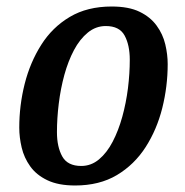

<svg xmlns="http://www.w3.org/2000/svg" viewBox="-20 -550 568 590"><path d="M210.7 20Q159.2 20 125.5 3.8Q91.8 -12.3 72.9 -38.8Q54 -65.2 46.6 -96.6Q39.2 -128 39.2 -157.7Q39.2 -226 55.8 -292.1Q72.5 -358.2 106.7 -412.2Q140.8 -466.2 194.6 -498.1Q248.3 -530 323.3 -530Q375.8 -530 409 -513.8Q442.2 -497.7 461.3 -471.3Q480.5 -445 487.9 -413.8Q495.3 -382.5 495.3 -353Q495.3 -284.7 478.7 -218.2Q462 -151.7 427.4 -97.8Q392.8 -44 339.2 -12Q285.5 20 210.7 20ZM229.7 -40Q260 -40 284.2 -60.2Q308.3 -80.3 326.2 -114.5Q344 -148.7 355.8 -191.2Q367.5 -233.7 373.2 -278.9Q378.8 -324.2 378.8 -366.3Q378.8 -411.5 362.9 -440.8Q347 -470 305 -470Q274.5 -470 249.9 -449.9Q225.3 -429.8 207.4 -396.2Q189.5 -362.5 177.8 -320Q166.2 -277.5 160.6 -231.8Q155 -186.2 155 -143.7Q155 -98.7 171.3 -69.3Q187.7 -40 229.7 -40Z"/></svg>

Font: Sansita Swashed Light
Style: Regular
Weight: 300
Designer: Pablo Cosgaya
Foundry: Omnibus-Type
Version: Version 1.003